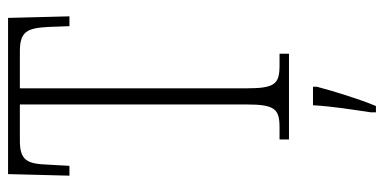

<svg xmlns="http://www.w3.org/2000/svg" viewBox="-264 -490 975 488"><g transform="rotate(-90 224.0 -246.5)"><path d="M113 0H331V-24H302C254 -24 243 -35 243 -109V-684H337C388 -684 396 -665 399 -612L401 -558H426L422 -714H25L21 -558H46L49 -612C51 -665 59 -684 110 -684H202V-108C202 -35 190 -24 143 -24H113ZM182 208V221H198C215 181 236 113 247 71V61H200C197 113 189 160 182 208Z"/></g></svg>

Font: Noto Serif Devanagari ExtraCondensed ExtraLight
Style: Regular
Weight: 200
Width: 2
Designer: Universal Thirst, Indian Type Foundry and the Monotype Design Team
Foundry: Monotype Imaging Inc.
Version: Version 2.004